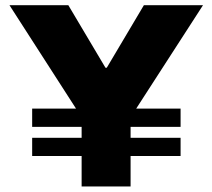

<svg xmlns="http://www.w3.org/2000/svg" viewBox="-20 -713 796 720"><path d="M286.1 -127.9H100.6V-196.3H286.1V-237.3H100.6V-305.7H265.1L15.6 -693.4H236.3L375.5 -459H380.4L519.5 -693.4H741.2L490.7 -305.7H657.2V-237.3H469.7V-196.3H657.2V-127.9H469.7V-13.7H286.1Z"/></svg>

Font: Wanted Sans Black
Style: Regular
Weight: 900
Designer: Original Design by Kil Hyung-jin and Kang Hanbin, Wanted Lab, Inc; Hangeul from Source Han Sans by Jang Soo-young and Ka
Foundry: Wanted Lab, Inc.
Version: Version 1.003